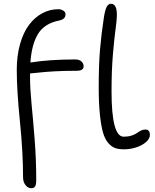

<svg xmlns="http://www.w3.org/2000/svg" viewBox="-20 -768 820 1017"><path d="M637.2 22.9Q609.9 22.9 591.3 16.8Q572.8 10.7 554.7 -9Q536.6 -28.8 526.1 -64.2Q515.6 -99.6 509.3 -159.7Q502.9 -219.7 502.9 -305.2Q502.9 -424.8 509.8 -505.9Q516.6 -586.9 530.8 -679.2Q537.1 -717.3 545.7 -732.7Q554.2 -748 567.9 -748Q599.1 -748 599.1 -689Q599.1 -663.1 592 -612.5Q585 -562 577.9 -477.5Q570.8 -393.1 570.8 -285.2Q570.8 -43.9 634.8 -43.9Q658.2 -43.9 676.8 -49.8Q695.3 -55.7 704.8 -63Q714.4 -70.3 726.3 -76.2Q738.3 -82 750 -82Q773.9 -82 773.9 -53.2Q773.9 -33.2 753.4 -15.4Q732.9 2.4 701.4 12.7Q669.9 22.9 637.2 22.9ZM145 229Q128.4 229 115.2 212.6Q102.1 196.3 102.1 169.9Q102.1 37.6 85.4 -126.2Q68.8 -290 68.8 -397.9Q68.8 -473.6 86.4 -535.2Q104 -596.7 134 -636.5Q164.1 -676.3 203.9 -697.8Q243.7 -719.2 289.1 -719.2Q302.7 -719.2 314.9 -711.9Q327.1 -704.6 327.1 -691.9Q327.1 -666 293 -659.2Q214.8 -643.6 181.2 -587.9Q147.5 -532.2 141.1 -437H142.1Q242.7 -453.1 378.9 -453.1Q399.9 -453.1 411.4 -442.4Q422.9 -431.6 422.9 -417Q422.9 -393.1 386.2 -393.1Q317.4 -393.1 266.8 -390.1Q216.3 -387.2 183.6 -383.3Q150.9 -379.4 139.2 -378.9V-355Q139.2 -298.8 147.2 -216.3Q155.3 -133.8 163.6 -28.8Q171.9 76.2 171.9 187Q171.9 210.9 165.5 220Q159.2 229 145 229Z"/></svg>

Font: Shantell Sans Irregular Bouncy
Style: Regular
Weight: 300
Designer: Stephen Nixon, Anya Danilova, Shantell Martin
Foundry: Arrow Type
Version: Version 1.006;[9816181b4]